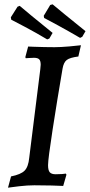

<svg xmlns="http://www.w3.org/2000/svg" viewBox="-20 -856 415 887"><path d="M202 -93Q202 -69 210 -60Q218 -51 237 -51Q254 -51 267 -52Q280 -53 284 -54L287 -49L272 3Q258 2 218.5 1Q179 0 139 0Q107 0 68 4.5Q29 9 17 11L31 -41Q76 -50 93.5 -67.5Q111 -85 115 -127L166 -535Q168 -553 168 -557Q168 -575 161 -582Q154 -589 137 -589Q126 -589 114.5 -588Q103 -587 99 -587Q99 -588 98 -589.5Q97 -591 97 -592L110 -641L134 -640Q188 -638 232 -638Q259 -638 300 -641.5Q341 -645 354 -647L342 -595Q303 -590 288.5 -579Q274 -568 269 -539Q244 -393 223 -257Q202 -121 202 -93ZM184 -773 182 -783 212 -833 223 -836Q236 -825 278 -790.5Q320 -756 375 -712L360 -686L350 -681Q297 -712 247.5 -739Q198 -766 184 -773ZM32 -765 30 -776 61 -825 71 -829Q84 -818 126 -783Q168 -748 223 -704L208 -678L198 -674Q146 -705 96 -731.5Q46 -758 32 -765Z"/></svg>

Font: Alegreya SC Medium
Style: Italic
Weight: 500
Italic angle: -7°
Designer: Juan Pablo del Peral
Foundry: Huerta Tipografica
Version: Version 2.007; ttfautohint (v1.6)